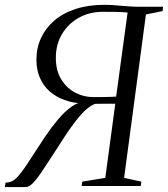

<svg xmlns="http://www.w3.org/2000/svg" viewBox="-47 -771 696 796"><path d="M-27 4.5 -24 -13.5Q-10.5 -14 1 -19Q12.5 -24 24.8 -36.8Q37 -49.5 52.8 -72Q68.5 -94.5 91.5 -130.5Q114.5 -166.5 140.2 -204.8Q166 -243 193.8 -276Q221.5 -309 250.2 -329.2Q279 -349.5 307.5 -349.5L299.5 -342Q256 -343.5 220.2 -356.5Q184.5 -369.5 158.5 -392.5Q132.5 -415.5 118.2 -448.8Q104 -482 104 -524Q104 -572 123 -613.2Q142 -654.5 178 -685.5Q214 -716.5 266.5 -733.8Q319 -751 385.5 -751Q404.5 -751 422 -749.8Q439.5 -748.5 457 -747Q474.5 -745.5 492.8 -744.2Q511 -743 531 -743H629L627 -725L558 -711L467.5 -33.5L539 -18L536.5 0H291.5L294 -18L389.5 -33.5L431 -341Q417.5 -341 404.8 -341Q392 -341 378.2 -340.8Q364.5 -340.5 347.5 -340.5Q318 -329.5 286.5 -293Q255 -256.5 224 -209Q193 -161.5 164 -116.5Q143 -83.5 124.2 -56Q105.5 -28.5 89.5 -12Q73.5 4.5 60.5 4.5ZM434.5 -370.5 482 -719Q472.5 -720 460 -720.8Q447.5 -721.5 428.2 -721.8Q409 -722 378.5 -722Q324.5 -722 280.5 -697.8Q236.5 -673.5 210.5 -630.5Q184.5 -587.5 184.5 -531Q184.5 -478 207 -441.8Q229.5 -405.5 264.8 -387Q300 -368.5 338.5 -368.5Q349 -368.5 362.5 -368.5Q376 -368.5 389.8 -368.8Q403.5 -369 415.2 -369.5Q427 -370 434.5 -370.5Z"/></svg>

Font: Merriweather 144pt Light
Style: Italic
Weight: 300
Italic angle: -7.8°
Version: Version 2.101